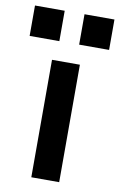

<svg xmlns="http://www.w3.org/2000/svg" viewBox="-138 -774 512 821"><g transform="rotate(10 118.5 -363.0)"><path d="M58 0V-510H179V0ZM161 -594V-726H291V-594ZM-54 -594V-726H75V-594Z"/></g></svg>

Font: Instrument Sans SemiCondensed SemiBold
Style: Regular
Weight: 600
Width: 4
Designer: Rodrigo Fuenzalida
Foundry: fragTYPE
Version: Version 1.000;gftools[0.9.28]